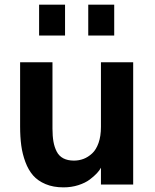

<svg xmlns="http://www.w3.org/2000/svg" viewBox="-20 -788 661 820"><path d="M147 -636.2V-768.1H257.8V-636.2ZM356.9 -636.2V-768.1H467.8V-636.2ZM411.1 -246.1V-522H548.8V0H411.1V-71.8Q405.8 -61 394 -48.3Q382.3 -35.6 363.3 -21.2Q344.2 -6.8 314.7 2.7Q285.2 12.2 251 12.2Q207.5 12.2 174.6 -1.7Q141.6 -15.6 121.3 -38.8Q101.1 -62 88.4 -96.2Q75.7 -130.4 70.8 -166.7Q65.9 -203.1 65.9 -248V-522H204.1V-238.8Q204.1 -206.5 208.3 -183.1Q212.4 -159.7 222.2 -140.6Q231.9 -121.6 250.5 -111.8Q269 -102.1 295.9 -102.1Q317.4 -102.1 336.7 -109.4Q356 -116.7 373.3 -132.6Q390.6 -148.4 400.9 -177.5Q411.1 -206.5 411.1 -246.1Z"/></svg>

Font: Standard
Style: Bold
Weight: 400
Designer: Bryce Wilner
Version: Version 2.000;PS 2.0;hotconv 16.6.51;makeotf.lib2.5.65220 DE